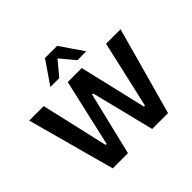

<svg xmlns="http://www.w3.org/2000/svg" viewBox="-218 -1221 1474 1474"><g transform="rotate(-45 519.0 -483.5)"><path d="M217.5 0Q203 -53 186.8 -113.2Q170.5 -173.5 156 -225L95.5 -449Q79 -508.5 59.8 -579.2Q40.5 -650 23.5 -713H180.5Q196.5 -644 214 -567.5Q231.5 -491 247.5 -422L306 -166H317L376 -425.5Q391.5 -492 409 -568.8Q426.5 -645.5 441.5 -713H593.5Q610 -644 627.5 -569Q645 -494 661.5 -424.5L722 -166H733L792.5 -426Q807.5 -493 825 -569.2Q842.5 -645.5 857.5 -713H1015Q997.5 -649.5 978 -579.5Q958.5 -509.5 942.5 -450.5L880 -225Q865 -172 848.5 -111.8Q832 -51.5 817.5 0H645.5Q629.5 -64.5 611.8 -135.5Q594 -206.5 578.5 -270L517.5 -513.5H506.5L447.5 -270Q432.5 -206.5 415 -134.8Q397.5 -63 382.5 0ZM613.5 -778.5Q589 -808 564.2 -837.5Q539.5 -867 514.5 -897Q490 -867.5 465.8 -838.5Q441.5 -809.5 417 -780.5H320.5Q352.5 -826.5 384.2 -873Q416 -919.5 448.5 -967H581Q613 -919.5 645 -872.8Q677 -826 709 -780Z"/></g></svg>

Font: Commissioner SemiBold
Style: Regular
Weight: 600
Designer: Kostas Bartsokas
Foundry: Kostas Bartsokas
Version: Version 1.000; ttfautohint (v1.8.3)